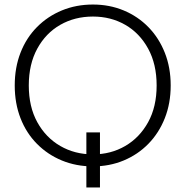

<svg xmlns="http://www.w3.org/2000/svg" viewBox="-20 -727 817 847"><path d="M361 -143H421V100H361ZM390 7Q316 7 253 -19Q190 -45 143 -92.5Q96 -140 70.5 -205.5Q45 -271 45 -350Q45 -429 70.5 -494.5Q96 -560 143 -607.5Q190 -655 253 -681Q316 -707 390 -707Q463 -707 525.5 -681Q588 -655 634.5 -607.5Q681 -560 707 -494.5Q733 -429 733 -350Q733 -271 707 -205.5Q681 -140 634.5 -92.5Q588 -45 525.5 -19Q463 7 390 7ZM390 -46Q469 -46 532.5 -83Q596 -120 633.5 -188Q671 -256 671 -350Q671 -444 633.5 -512.5Q596 -581 532.5 -617.5Q469 -654 390 -654Q310 -654 246 -617.5Q182 -581 144.5 -512.5Q107 -444 107 -350Q107 -256 144.5 -188Q182 -120 246 -83Q310 -46 390 -46Z"/></svg>

Font: Albert Sans Light
Style: Regular
Weight: 300
Designer: Andreas Rasmussen
Foundry: a.Foundry
Version: Version 1.025